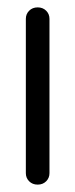

<svg xmlns="http://www.w3.org/2000/svg" viewBox="-20 -500 204 520"><path d="M82 0Q68 0 59 -9Q50 -18 50 -31V-449Q50 -462 59 -471Q68 -480 82 -480Q96 -480 105 -471Q114 -462 114 -449V-31Q114 -18 105 -9Q96 0 82 0Z"/></svg>

Font: Gardens CM
Style: Regular
Weight: 400
Designer: Created by: Aleksander Shevchuk, 2010. Modifed by: Daren Olsen, 2020.
Foundry: High-Logic / FontCreator v.13.0.0 build 2663 (64-bit)
Version: Version 3.003 Ukrainian, initial release